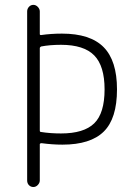

<svg xmlns="http://www.w3.org/2000/svg" viewBox="-20 -750 540 770"><path d="M139.6 -556.6V-226.6Q139.6 -220.7 144.5 -220.7Q181.6 -214.8 224.6 -214.8Q316.4 -214.8 357.9 -255.4Q399.4 -295.9 399.4 -391.6Q399.4 -485.4 357.9 -527.8Q316.4 -570.3 224.6 -570.3Q179.7 -570.3 144.5 -563.5Q139.6 -560.5 139.6 -556.6ZM88.9 -26.4V-704.1Q88.9 -714.8 96.2 -722.7Q103.5 -730.5 113.8 -730.5Q124 -730.5 131.8 -722.2Q139.6 -713.9 139.6 -704.1V-613.3Q139.6 -609.4 144.5 -609.4Q185.5 -615.2 228.5 -615.2Q341.8 -615.2 395.5 -561Q449.2 -506.8 449.2 -391.6Q449.2 -274.4 396 -222.2Q342.8 -169.9 230.5 -169.9Q190.4 -169.9 146.5 -175.8Q140.6 -175.8 139.6 -171.9V-26.4Q139.6 -16.6 131.8 -8.3Q124 0 113.8 0Q103.5 0 96.2 -7.3Q88.9 -14.6 88.9 -26.4Z"/></svg>

Font: Rounded-L Mgen+ 1m light
Style: Regular
Weight: 200
Designer: [Source Han Sans]
Ryoko NISHIZUKA  (kana & ideographs); Paul D. Hunt (Latin, Greek & Cyrillic); Wenlong ZHANG  (bopomofo
Version: Version 1.059.20150602